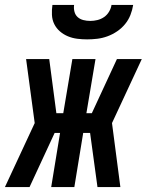

<svg xmlns="http://www.w3.org/2000/svg" viewBox="-61 -760 596 780"><path d="M428 0H335L305 -220H277L241 0H147L183 -220H161L59 0H-41L80 -260L45 -520H139L168 -300H196L233 -520H327L290 -300H312L414 -520H515L394 -260ZM293 -600Q273 -600 253 -602.5Q233 -605 215 -612.5Q197 -620 182.5 -632.5Q168 -645 159.5 -662Q151 -679 150 -699.5Q149 -720 152 -740H240Q238 -726 241.5 -712.5Q245 -699 254.5 -690.5Q264 -682 277.5 -678.5Q291 -675 306 -675Q320 -675 334.5 -678.5Q349 -682 361.5 -690.5Q374 -699 382 -712.5Q390 -726 392 -740H480Q477 -720 469 -699.5Q461 -679 447 -662Q433 -645 414.5 -632.5Q396 -620 375.5 -612.5Q355 -605 334 -602.5Q313 -600 293 -600Z"/></svg>

Font: Iosevka SS04
Style: Bold Italic
Weight: 700
Italic angle: -9°
Monospace: yes
Designer: Belleve Invis
Foundry: Belleve Invis
Version: Version 19.0.0; ttfautohint (v1.8.4)